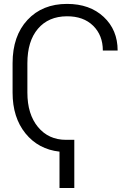

<svg xmlns="http://www.w3.org/2000/svg" viewBox="-20 -757 657 969"><path d="M355 -51.3V191.9H280.3V8.3Q173.8 -3.4 108.6 -83.7Q43.5 -164.1 43.5 -289.6V-438Q43.5 -575.7 118.7 -656.5Q193.8 -737.3 318.4 -737.3Q433.1 -737.3 503.4 -671.6Q573.7 -606 573.7 -502H499Q499 -579.1 450 -627.2Q400.9 -675.3 317.4 -674.8Q224.6 -674.3 171.4 -611.8Q118.2 -549.3 118.2 -438V-289.6Q118.2 -180.7 171.6 -116Q225.1 -51.3 313 -51.3Z"/></svg>

Font: Interop Light
Style: Regular
Weight: 300
Designer: Rasmus Andersson, Google, Jang Haemin
Foundry: jhaemin
Version: Version 1.007